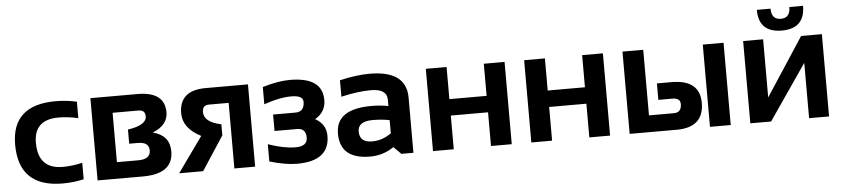

<svg xmlns="http://www.w3.org/2000/svg" viewBox="-43 -943 5230 1192"><g transform="rotate(-5 2572.5 -346.5)"><path d="M439.5 -14.6Q376 0 307.6 0Q34.2 0 34.2 -266.1Q34.2 -512.7 307.6 -512.7Q376 -512.7 439.5 -498V-395.5Q376 -410.2 317.4 -410.2Q163.6 -410.2 163.6 -266.1Q163.6 -102.5 317.4 -102.5Q376 -102.5 439.5 -117.2Z M524.9 0V-512.7H817.9Q987.8 -512.7 987.8 -384.3Q987.8 -304.7 892.1 -266.1Q996.6 -240.2 996.6 -140.1Q996.6 0 807.6 0ZM787.6 -102.5Q863.8 -102.5 863.8 -157.7Q863.8 -210 793.9 -210H740.2V-298.3Q857.4 -315.4 857.4 -371.1Q857.4 -410.2 814.5 -410.2H654.3V-102.5Z M1377.4 0V-408.7H1253.9Q1213.4 -408.7 1213.4 -365.7Q1213.4 -302.2 1320.8 -280.3V-211.4L1182.6 0H1033.2L1189.9 -219.2Q1078.1 -276.4 1078.1 -369.6Q1078.1 -512.7 1243.2 -512.7H1506.8V0Z M1597.2 -488.3Q1694.8 -517.6 1768.1 -517.6Q1970.7 -517.6 1970.7 -375Q1970.7 -299.8 1903.3 -261.2Q1970.7 -224.6 1970.7 -151.4Q1970.7 4.9 1768.1 4.9Q1694.8 4.9 1597.2 -24.4V-131.8Q1694.8 -97.7 1768.1 -97.7Q1841.3 -97.7 1841.3 -151.4Q1841.3 -210 1786.6 -210H1646V-312.5H1785.2Q1841.3 -312.5 1841.3 -375Q1841.3 -415 1768.1 -415Q1694.8 -415 1597.2 -380.9Z M2036.6 -159.7Q2036.6 -312.5 2259.3 -312.5Q2311.5 -312.5 2363.8 -302.7V-341.3Q2363.8 -410.2 2264.6 -410.2Q2180.7 -410.2 2078.1 -385.7V-488.3Q2180.7 -512.7 2264.6 -512.7Q2493.2 -512.7 2493.2 -343.8V0H2418L2372.1 -45.9Q2305.2 0 2224.6 0Q2036.6 0 2036.6 -159.7ZM2259.3 -224.6Q2166 -224.6 2166 -161.1Q2166 -92.8 2244.1 -92.8Q2308.6 -92.8 2363.8 -132.8V-214.8Q2314.9 -224.6 2259.3 -224.6Z M2615.2 0V-512.7H2744.6V-312.5H2976.6V-512.7H3106V0H2976.6V-210H2744.6V0Z M3228 0V-512.7H3357.4V-312.5H3589.4V-512.7H3718.8V0H3589.4V-210H3357.4V0Z M4341.3 0V-512.7H4470.7V0ZM3970.2 -512.7V-104H4125.5Q4173.3 -104 4173.3 -157.2Q4173.3 -194.8 4123.5 -194.8H4036.6V-297.4H4127.9Q4303.7 -297.4 4303.7 -152.8Q4303.7 0 4133.8 0H3840.8V-512.7Z M4959 0V-344.7L4722.2 0H4592.8V-512.7H4717.3V-150.4L4954.1 -512.7H5083.5V0ZM4694.3 -698.2H4779.8Q4779.8 -629.9 4838.4 -629.9Q4897 -629.9 4897 -698.2H4982.4Q4982.4 -556.6 4838.4 -556.6Q4694.3 -556.6 4694.3 -698.2Z"/></g></svg>

Font: Voltera
Style: Bold
Weight: 700
Designer: Bernd Montag
Version: Version 1.301